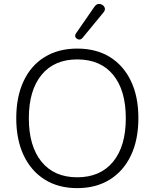

<svg xmlns="http://www.w3.org/2000/svg" viewBox="-20 -964 799 992"><path d="M379 8Q282 8 211.5 -36Q141 -80 102.5 -161Q64 -242 64 -353Q64 -464 102 -545Q140 -626 211 -669.5Q282 -713 379 -713Q477 -713 547.5 -669.5Q618 -626 656.5 -545.5Q695 -465 695 -354Q695 -242 656.5 -161Q618 -80 547 -36Q476 8 379 8ZM379 -48Q498 -48 564 -128Q630 -208 630 -353Q630 -498 564.5 -577.5Q499 -657 379 -657Q260 -657 194.5 -577Q129 -497 129 -353Q129 -209 194.5 -128.5Q260 -48 379 -48ZM407 -769Q398 -758 387 -760Q376 -762 370.5 -771Q365 -780 373 -792L467 -928Q479 -946 495.5 -943.5Q512 -941 519.5 -927.5Q527 -914 514 -899Z"/></svg>

Font: Nunito Light
Style: Regular
Weight: 300
Designer: Vernon Adams
Foundry: Vernon Adams
Version: Version 3.601; ttfautohint (v1.8.2.53-6de2)